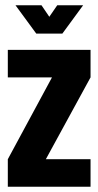

<svg xmlns="http://www.w3.org/2000/svg" viewBox="-20 -711 375 732"><path d="M325.2 1H9.8V-104L178.2 -416H9.8V-521H325.2V-416L154.8 -104H325.2ZM39.1 -690.9H138.2L168 -647L198.2 -690.9H296.9L217.8 -583H118.2Z"/></svg>

Font: Quaderni
Style: Regular
Weight: 400
Designer: Romain Laurent, Daphné Lejeune, Alexandre D’Hubert
Foundry: ESAD Valence
Version: Version 1.000;FEAKit 1.0